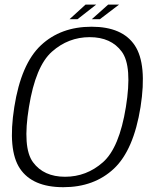

<svg xmlns="http://www.w3.org/2000/svg" viewBox="-20 -794 665 819"><path d="M250 4.5Q381.5 4.5 465.8 -74.5Q550 -153.5 579.5 -337.5Q608 -520.5 555 -600.2Q502 -680 370.5 -680Q239 -680 154.5 -600.8Q70 -521.5 41 -337.5Q12 -154 65.2 -74.8Q118.5 4.5 250 4.5ZM257.5 -40Q166.5 -40 120.8 -102Q75 -164 103.5 -337.5Q131.5 -511.5 201.5 -573.5Q271.5 -635.5 362.5 -635.5Q454 -635.5 499.5 -573.5Q545 -511.5 517 -337.5Q489 -163.5 419 -101.8Q349 -40 257.5 -40ZM371.5 -712H406L488 -774.5H441.5ZM276.5 -712H310.5L390.5 -774.5H345Z"/></svg>

Font: Anybody UltraCondensed Thin Light
Style: Italic
Weight: 300
Italic angle: -10°
Version: Version 1.111